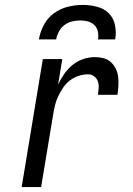

<svg xmlns="http://www.w3.org/2000/svg" viewBox="-20 -760 540 780"><path d="M68 0 154 -520H233L216 -416Q226 -438 240.5 -459Q255 -480 274.5 -496Q294 -512 318 -520Q342 -528 365 -528Q384 -528 401 -523.5Q418 -519 430.5 -507.5Q443 -496 450.5 -480.5Q458 -465 460 -447.5Q462 -430 461 -411.5Q460 -393 457 -375H378Q380 -389 381 -403Q382 -417 377.5 -429.5Q373 -442 362.5 -450Q352 -458 338 -458Q319 -458 300 -452Q281 -446 264.5 -433.5Q248 -421 236.5 -404Q225 -387 216.5 -369Q208 -351 203.5 -332.5Q199 -314 196 -295L147 0ZM138 -600Q143 -630 158 -658.5Q173 -687 199 -706Q225 -725 255.5 -732.5Q286 -740 316 -740Q346 -740 374.5 -732.5Q403 -725 422 -706Q441 -687 447 -658.5Q453 -630 448 -600H378Q381 -616 377.5 -632Q374 -648 363 -658.5Q352 -669 337 -673Q322 -677 306 -677Q290 -677 273 -673Q256 -669 242 -658.5Q228 -648 219.5 -632Q211 -616 208 -600Z"/></svg>

Font: Iosevka Term Curly
Style: Italic
Weight: 400
Italic angle: -9°
Designer: Belleve Invis
Foundry: Belleve Invis
Version: Version 32.3.0